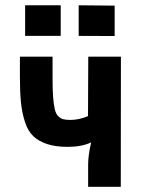

<svg xmlns="http://www.w3.org/2000/svg" viewBox="-20 -715 558 735"><path d="M281.2 -694.8 418.9 -693.4V-577.1L281.2 -577.6ZM76.2 -694.8H212.4V-577.6H76.2ZM442.9 -498Q442.9 -392.6 442.6 -249Q442.4 -105.5 442.4 0H317.4V-85Q317.4 -102.5 320.3 -123.8Q323.2 -145 326.2 -157.2L329.1 -169.9Q292 -152.8 239.3 -152.8Q192.4 -152.8 160.2 -163.6Q127.9 -174.3 107.4 -193.8Q86.9 -213.4 75.7 -247.8Q64.5 -282.2 60.3 -322.3Q56.2 -362.3 56.2 -421.4V-498H181.2V-415.5Q181.2 -371.6 183.3 -343.5Q185.5 -315.4 189.7 -297.4Q193.8 -279.3 202.6 -270.5Q211.4 -261.7 221.4 -258.8Q231.4 -255.9 249 -255.9Q282.7 -255.9 316.9 -270.5L317.9 -498Z"/></svg>

Font: Fantasque Sans Mono
Style: Bold
Weight: 700
Monospace: yes
Designer: Jany Belluz
Version: Version 1.8.0 ; ttfautohint (v1.8.2)